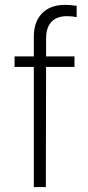

<svg xmlns="http://www.w3.org/2000/svg" viewBox="-20 -759 356 779"><path d="M282.2 -487.3H167L166 0H117.2V-487.3H39.1V-530.3H117.2V-610.4Q117.2 -670.4 150.6 -704.8Q184.1 -739.3 244.1 -739.3Q265.6 -739.3 291 -735.4V-689.5Q273.9 -693.4 252 -693.4Q210 -693.4 188.5 -670.2Q167 -647 167 -602.5V-530.3H282.2Z"/></svg>

Font: Pretendard JP ExtraLight
Style: Regular
Weight: 200
Designer: Base glyphs from Inter by Rasmus Andersson; Hangeul glyphs from Noto Sans CJK(Source Han Sans) by Jang Soo-young and Kan
Foundry: Kil Hyung-jin
Version: Version 1.309